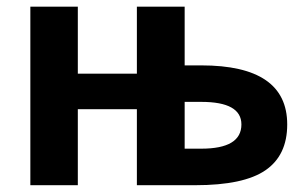

<svg xmlns="http://www.w3.org/2000/svg" viewBox="-20 -543 896 565"><path d="M523.4 -350.6H572.3Q825.2 -350.6 825.2 -176.8Q825.2 -85.9 761.2 -42Q697.3 2 554.7 2H382.8V-221.7H209V2H69.3V-523.4H209V-326.2H382.8V-523.4H523.4ZM523.4 -243.2V-105.5H572.3Q690.4 -105.5 690.4 -176.8Q690.4 -243.2 572.3 -243.2Z"/></svg>

Font: Nasu
Style: Bold
Weight: 700
Designer: Ryoko NISHIZUKA (kana &amp; ideographs); Paul D. Hunt (Latin, Greek &amp; Cyrillic); Wenlong ZHANG (bopomofo); Sandoll C
Version: Version 2014.1215